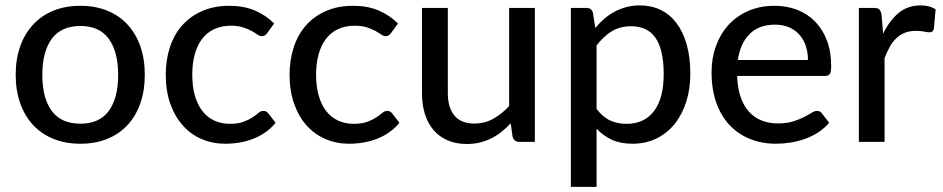

<svg xmlns="http://www.w3.org/2000/svg" viewBox="-20 -538 3574 728"><path d="M285 -516Q341 -516 386.2 -497.8Q431.5 -479.5 463.2 -445.2Q495 -411 512 -362.8Q529 -314.5 529 -254.5Q529 -194.5 512 -146Q495 -97.5 463.2 -63.5Q431.5 -29.5 386.2 -11.2Q341 7 285 7Q228.5 7 183.2 -11.2Q138 -29.5 106 -63.5Q74 -97.5 56.8 -146Q39.5 -194.5 39.5 -254.5Q39.5 -314.5 56.8 -362.8Q74 -411 106 -445.2Q138 -479.5 183.2 -497.8Q228.5 -516 285 -516ZM285 -69Q357 -69 392.5 -117.5Q428 -166 428 -254Q428 -342 392.5 -390.8Q357 -439.5 285 -439.5Q212 -439.5 176.2 -390.8Q140.5 -342 140.5 -254Q140.5 -166 176.2 -117.5Q212 -69 285 -69Z M993.5 -413Q989 -407.5 984.8 -404.2Q980.5 -401 972.5 -401Q964.5 -401 955.8 -407.2Q947 -413.5 933.8 -420.8Q920.5 -428 901.8 -434.2Q883 -440.5 855.5 -440.5Q819.5 -440.5 792 -427.5Q764.5 -414.5 746.2 -390.5Q728 -366.5 718.5 -332Q709 -297.5 709 -254.5Q709 -210 719 -175.2Q729 -140.5 747.5 -116.8Q766 -93 792.5 -80.8Q819 -68.5 851.5 -68.5Q883 -68.5 903.5 -76.2Q924 -84 937.5 -93Q951 -102 960 -109.8Q969 -117.5 978.5 -117.5Q990.5 -117.5 997 -108.5L1025 -72.5Q1007.5 -51 985.8 -36Q964 -21 939.5 -11.5Q915 -2 888.2 2.5Q861.5 7 834 7Q786.5 7 745.2 -10.5Q704 -28 673.8 -61.5Q643.5 -95 626 -143.8Q608.5 -192.5 608.5 -254.5Q608.5 -311 624.2 -359Q640 -407 670.8 -441.8Q701.5 -476.5 746.5 -496.2Q791.5 -516 849.5 -516Q904 -516 945.5 -498.5Q987 -481 1019.5 -449Z M1463 -413Q1458.5 -407.5 1454.2 -404.2Q1450 -401 1442 -401Q1434 -401 1425.2 -407.2Q1416.5 -413.5 1403.2 -420.8Q1390 -428 1371.2 -434.2Q1352.5 -440.5 1325 -440.5Q1289 -440.5 1261.5 -427.5Q1234 -414.5 1215.8 -390.5Q1197.5 -366.5 1188 -332Q1178.5 -297.5 1178.5 -254.5Q1178.5 -210 1188.5 -175.2Q1198.5 -140.5 1217 -116.8Q1235.5 -93 1262 -80.8Q1288.5 -68.5 1321 -68.5Q1352.5 -68.5 1373 -76.2Q1393.5 -84 1407 -93Q1420.5 -102 1429.5 -109.8Q1438.5 -117.5 1448 -117.5Q1460 -117.5 1466.5 -108.5L1494.5 -72.5Q1477 -51 1455.2 -36Q1433.5 -21 1409 -11.5Q1384.5 -2 1357.8 2.5Q1331 7 1303.5 7Q1256 7 1214.8 -10.5Q1173.5 -28 1143.2 -61.5Q1113 -95 1095.5 -143.8Q1078 -192.5 1078 -254.5Q1078 -311 1093.8 -359Q1109.5 -407 1140.2 -441.8Q1171 -476.5 1216 -496.2Q1261 -516 1319 -516Q1373.5 -516 1415 -498.5Q1456.5 -481 1489 -449Z M2008 -508V0H1949.5Q1929.5 0 1923.5 -19.5L1916.5 -70.5Q1900 -53 1882 -38.5Q1864 -24 1843.5 -13.8Q1823 -3.5 1800 2.2Q1777 8 1750.5 8Q1708.5 8 1676.8 -6Q1645 -20 1623.5 -45.2Q1602 -70.5 1591 -106Q1580 -141.5 1580 -184.5V-508H1678V-184.5Q1678 -130 1703 -99.8Q1728 -69.5 1779.5 -69.5Q1817 -69.5 1849.5 -87.2Q1882 -105 1910.5 -136V-508Z M2242 -125Q2266 -93.5 2293.8 -81Q2321.5 -68.5 2356 -68.5Q2423 -68.5 2459.8 -116.8Q2496.5 -165 2496.5 -257.5Q2496.5 -306 2488.2 -340.2Q2480 -374.5 2464.2 -396.2Q2448.5 -418 2425.5 -428.2Q2402.5 -438.5 2373.5 -438.5Q2331 -438.5 2299.8 -419.5Q2268.5 -400.5 2242 -365.5ZM2237 -432Q2253 -451 2271.2 -466.8Q2289.5 -482.5 2310.5 -493.8Q2331.5 -505 2355.2 -511.2Q2379 -517.5 2406 -517.5Q2449.5 -517.5 2484.8 -500.5Q2520 -483.5 2545 -450.5Q2570 -417.5 2583.8 -369Q2597.5 -320.5 2597.5 -257.5Q2597.5 -201 2582.2 -152.8Q2567 -104.5 2538.8 -69Q2510.5 -33.5 2469.8 -13.2Q2429 7 2378 7Q2332.5 7 2300 -8Q2267.5 -23 2242 -50V170.5H2144.5V-508H2203Q2223.5 -508 2228.5 -488.5Z M3043.5 -310.5Q3043.5 -339.5 3035.2 -364Q3027 -388.5 3011 -406.5Q2995 -424.5 2972 -434.5Q2949 -444.5 2919 -444.5Q2857.5 -444.5 2822.2 -409Q2787 -373.5 2777.5 -310.5ZM3124 -72.5Q3106 -51.5 3082.5 -36.2Q3059 -21 3032.5 -11.5Q3006 -2 2977.8 2.5Q2949.5 7 2922 7Q2869.5 7 2824.8 -10.8Q2780 -28.5 2747.2 -62.8Q2714.5 -97 2696.2 -147.8Q2678 -198.5 2678 -264.5Q2678 -317.5 2694.5 -363.2Q2711 -409 2741.8 -443Q2772.5 -477 2817 -496.5Q2861.5 -516 2917 -516Q2963.5 -516 3002.8 -500.8Q3042 -485.5 3070.5 -456.5Q3099 -427.5 3115.2 -385Q3131.5 -342.5 3131.5 -288Q3131.5 -265.5 3126.5 -257.8Q3121.5 -250 3108 -250H2775Q2776.5 -204.5 2788 -170.8Q2799.5 -137 2819.8 -114.5Q2840 -92 2868 -81Q2896 -70 2930.5 -70Q2963 -70 2986.8 -77.5Q3010.5 -85 3027.8 -93.8Q3045 -102.5 3056.8 -110Q3068.5 -117.5 3077.5 -117.5Q3089.5 -117.5 3096 -108.5Z M3328.5 -410.5Q3353 -460.5 3387.5 -489Q3422 -517.5 3470.5 -517.5Q3487 -517.5 3501.8 -513.8Q3516.5 -510 3527.5 -502.5L3521 -429Q3517.5 -415.5 3504.5 -415.5Q3497.5 -415.5 3483.5 -418.2Q3469.5 -421 3453.5 -421Q3430 -421 3412 -414.2Q3394 -407.5 3379.8 -394.2Q3365.5 -381 3354.5 -361.8Q3343.5 -342.5 3334 -318V0H3236.5V-508H3292.5Q3308.5 -508 3314.2 -502.2Q3320 -496.5 3322.5 -482Z"/></svg>

Font: LatoLatin Medium
Style: Regular
Weight: 500
Designer: Lukasz Dziedzic with Adam Twardoch and Botio Nikoltchev
Foundry: tyPoland Lukasz Dziedzic
Version: Version 2.015; 2015-08-06; http://www.latofonts.com/